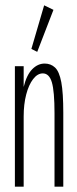

<svg xmlns="http://www.w3.org/2000/svg" viewBox="-20 -702 290 722"><path d="M36 0V-453H69V-375Q80 -420 101 -441.5Q122 -463 148 -463Q171 -463 187 -448Q203 -433 210.5 -393Q218 -353 218 -278V0H185V-276Q185 -359 175 -392.5Q165 -426 141 -426Q121 -426 104.5 -404.5Q88 -383 78.5 -346.5Q69 -310 69 -264V0ZM120 -507 98 -518 146 -682 181 -665Z"/></svg>

Font: Inconsolata UltraCondensed Light
Style: Regular
Weight: 300
Width: 1
Monospace: yes
Designer: Raph Levien, Cyreal, Brenton Simpson
Foundry: Raph Levien, Cyreal, Google
Version: Version 3.001; ttfautohint (v1.8.2.53-6de2)